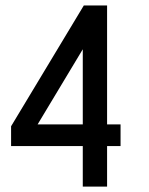

<svg xmlns="http://www.w3.org/2000/svg" viewBox="-20 -690 550 710"><path d="M286.1 -230V-507.8L119.1 -230ZM425.8 -149.9H376V0H286.1V-149.9H21V-223.1L290 -669.9H376V-230H425.8Z"/></svg>

Font: Unica One
Style: Bold
Weight: 400
Designer: Eduardo Rodriguez Tunni
Foundry: Eduardo Rodriguez Tunni
Version: Version 1.001